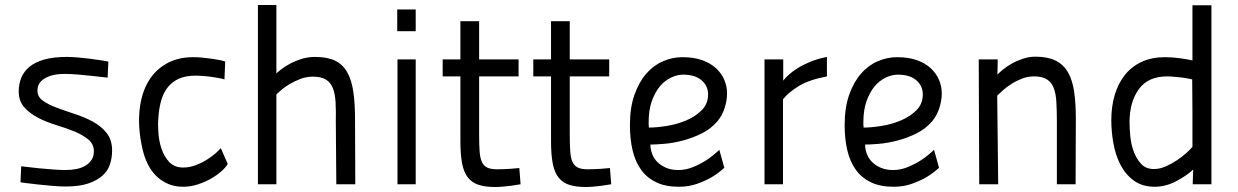

<svg xmlns="http://www.w3.org/2000/svg" viewBox="-20 -738 4959 769"><path d="M411 -427Q379 -430 348 -434Q322 -437 292 -439.5Q262 -442 238 -442Q190 -442 160 -424.5Q130 -407 130 -375Q130 -350 152 -334.5Q174 -319 207.5 -306.5Q241 -294 279.5 -281.5Q318 -269 351.5 -251Q385 -233 407 -205.5Q429 -178 429 -135Q429 -106 420.5 -80Q412 -54 390.5 -34.5Q369 -15 333 -3Q297 9 243 9Q220 9 190.5 6.5Q161 4 133.5 1Q106 -2 86 -4.5Q66 -7 62 -8L65 -72Q102 -68 136 -64Q165 -61 195 -59Q225 -57 243 -57Q265 -57 285.5 -61Q306 -65 321.5 -74Q337 -83 346.5 -97.5Q356 -112 356 -132Q356 -161 333.5 -179.5Q311 -198 278 -211.5Q245 -225 205.5 -237Q166 -249 133 -266Q100 -283 77.5 -308Q55 -333 55 -372Q55 -401 65 -426Q75 -451 97.5 -470Q120 -489 157 -499.5Q194 -510 247 -510Q267 -510 291 -508Q315 -506 338 -503Q361 -500 381.5 -497Q402 -494 414 -491Z M754 -509Q772 -509 792 -507Q812 -505 830 -502.5Q848 -500 862 -497Q876 -494 882 -492L879 -420Q874 -422 861 -424.5Q848 -427 831.5 -429.5Q815 -432 796.5 -433.5Q778 -435 762 -435Q724 -435 697 -423Q670 -411 652 -388.5Q634 -366 625 -333.5Q616 -301 614 -261Q612 -238 614.5 -204.5Q617 -171 627.5 -140.5Q638 -110 658.5 -88.5Q679 -67 714 -67Q739 -67 764 -76.5Q789 -86 809.5 -99Q830 -112 844.5 -125Q859 -138 864 -145L892 -82Q887 -71 870 -55Q853 -39 828.5 -24.5Q804 -10 774 0Q744 10 713 10Q679 10 652 -2Q625 -14 605 -34Q585 -54 571.5 -81.5Q558 -109 551 -140Q533 -218 538 -285.5Q543 -353 569 -402.5Q595 -452 642 -480.5Q689 -509 754 -509Z M1013 0V-718H1087V-444Q1092 -449 1106 -460Q1120 -471 1140 -482Q1160 -493 1186 -501.5Q1212 -510 1242 -510Q1291 -510 1322 -495Q1353 -480 1370.5 -449Q1388 -418 1395 -371.5Q1402 -325 1402 -261L1403 0H1327L1325 -250Q1326 -295 1324 -329Q1322 -363 1313 -385.5Q1304 -408 1285 -419.5Q1266 -431 1233 -431Q1207 -431 1183.5 -422Q1160 -413 1140.5 -401.5Q1121 -390 1107 -378Q1093 -366 1087 -360V0Z M1572 -500H1645V0H1572ZM1571 -700H1645V-613H1571Z M1899 -432V-199Q1899 -158 1901 -131Q1903 -104 1910.5 -88.5Q1918 -73 1932 -66.5Q1946 -60 1971 -60Q1982 -60 1997 -60.5Q2012 -61 2026 -62Q2043 -63 2060 -65L2065 0Q2045 3 2027 6Q2011 8 1993.5 9.5Q1976 11 1963 11Q1924 11 1897.5 2.5Q1871 -6 1854.5 -26.5Q1838 -47 1831 -82.5Q1824 -118 1824 -172V-432H1753V-500H1824V-653H1899V-500H2057V-432Z M2262 -432V-199Q2262 -158 2264 -131Q2266 -104 2273.5 -88.5Q2281 -73 2295 -66.5Q2309 -60 2334 -60Q2345 -60 2360 -60.5Q2375 -61 2389 -62Q2406 -63 2423 -65L2428 0Q2408 3 2390 6Q2374 8 2356.5 9.5Q2339 11 2326 11Q2287 11 2260.5 2.5Q2234 -6 2217.5 -26.5Q2201 -47 2194 -82.5Q2187 -118 2187 -172V-432H2116V-500H2187V-653H2262V-500H2420V-432Z M2697 -57Q2728 -57 2757.5 -69.5Q2787 -82 2810 -97Q2837 -115 2861 -138L2881 -66Q2858 -45 2830 -28Q2806 -14 2772.5 -2Q2739 10 2699 10Q2646 10 2609 -7.5Q2572 -25 2548.5 -57Q2525 -89 2514 -134.5Q2503 -180 2503 -237Q2503 -307 2521 -358Q2539 -409 2568 -442.5Q2597 -476 2635 -492.5Q2673 -509 2713 -509Q2759 -509 2792.5 -497Q2826 -485 2848 -464.5Q2870 -444 2881 -418Q2892 -392 2892 -364Q2892 -336 2882.5 -306Q2873 -276 2854 -253Q2828 -222 2790.5 -203.5Q2753 -185 2714.5 -175Q2676 -165 2641 -162Q2606 -159 2585 -159Q2585 -140 2592 -121.5Q2599 -103 2613 -89Q2627 -75 2648 -66Q2669 -57 2697 -57ZM2579 -227Q2609 -227 2650 -233.5Q2691 -240 2728 -255.5Q2765 -271 2790.5 -296.5Q2816 -322 2816 -360Q2816 -394 2790 -416.5Q2764 -439 2716 -439Q2692 -439 2667 -427Q2642 -415 2622.5 -391.5Q2603 -368 2590.5 -332.5Q2578 -297 2578 -249Q2578 -244 2578 -238Q2578 -232 2579 -227Z M3042 -500H3117V-415Q3124 -425 3139 -438.5Q3154 -452 3175.5 -465.5Q3197 -479 3226.5 -491Q3256 -503 3292 -510V-432Q3218 -418 3177 -392Q3136 -366 3116 -340V0H3042Z M3557 -57Q3588 -57 3617.5 -69.5Q3647 -82 3670 -97Q3697 -115 3721 -138L3741 -66Q3718 -45 3690 -28Q3666 -14 3632.5 -2Q3599 10 3559 10Q3506 10 3469 -7.5Q3432 -25 3408.5 -57Q3385 -89 3374 -134.5Q3363 -180 3363 -237Q3363 -307 3381 -358Q3399 -409 3428 -442.5Q3457 -476 3495 -492.5Q3533 -509 3573 -509Q3619 -509 3652.5 -497Q3686 -485 3708 -464.5Q3730 -444 3741 -418Q3752 -392 3752 -364Q3752 -336 3742.5 -306Q3733 -276 3714 -253Q3688 -222 3650.5 -203.5Q3613 -185 3574.5 -175Q3536 -165 3501 -162Q3466 -159 3445 -159Q3445 -140 3452 -121.5Q3459 -103 3473 -89Q3487 -75 3508 -66Q3529 -57 3557 -57ZM3439 -227Q3469 -227 3510 -233.5Q3551 -240 3588 -255.5Q3625 -271 3650.5 -296.5Q3676 -322 3676 -360Q3676 -394 3650 -416.5Q3624 -439 3576 -439Q3552 -439 3527 -427Q3502 -415 3482.5 -391.5Q3463 -368 3450.5 -332.5Q3438 -297 3438 -249Q3438 -244 3438 -238Q3438 -232 3439 -227Z M3902 0 3900 -500H3976L3975 -439Q3981 -446 3996 -458.5Q4011 -471 4031 -482.5Q4051 -494 4076 -502.5Q4101 -511 4127 -511Q4175 -511 4206.5 -496Q4238 -481 4256.5 -450Q4275 -419 4282 -372Q4289 -325 4289 -261L4288 0H4213V-250Q4213 -295 4211 -329.5Q4209 -364 4200 -386.5Q4191 -409 4172.5 -420.5Q4154 -432 4122 -432Q4096 -432 4073 -423Q4050 -414 4030.5 -401.5Q4011 -389 3996.5 -376Q3982 -363 3974 -355L3978 0Z M4646 -509Q4676 -509 4707.5 -504.5Q4739 -500 4756 -496V-717H4832V0H4757L4759 -59Q4731 -33 4689.5 -11.5Q4648 10 4605 10Q4555 10 4521.5 -14.5Q4488 -39 4468 -77.5Q4448 -116 4439.5 -163.5Q4431 -211 4431 -257Q4431 -312 4445 -358.5Q4459 -405 4486 -438.5Q4513 -472 4553 -490.5Q4593 -509 4646 -509ZM4602 -61Q4625 -61 4649 -71.5Q4673 -82 4694.5 -96.5Q4716 -111 4732.5 -126Q4749 -141 4756 -150Q4756 -222 4756 -285Q4756 -348 4755 -420Q4749 -421 4738 -423.5Q4727 -426 4713 -427.5Q4699 -429 4683.5 -430.5Q4668 -432 4654 -432Q4578 -432 4541 -380.5Q4504 -329 4504 -248Q4504 -225 4507 -193Q4510 -161 4520.5 -132Q4531 -103 4550 -82Q4569 -61 4602 -61Z"/></svg>

Font: Panefresco 400wt
Style: Regular
Weight: 400
Foundry: Campivisivi & Chank Co
Version: Version 1.002